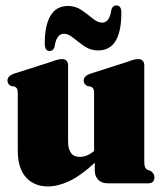

<svg xmlns="http://www.w3.org/2000/svg" viewBox="-20 -676 598 708"><path d="M45.5 -122V-332.5Q45.5 -344 42.8 -349Q40 -354 33.5 -357L21.5 -358.5Q7.5 -365.5 7.5 -379Q7.5 -394.5 29 -403.5L168.5 -448Q184.5 -454 192.8 -456Q201 -458 209 -458Q231 -458 231 -434V-155.5Q231 -97.5 274 -97.5Q302 -97.5 327 -119.5V-332.5Q327 -344 324 -349Q321 -354 314.5 -357L302.5 -358.5Q288.5 -365.5 288.5 -379Q288.5 -394.5 310.5 -403.5L450 -448Q465.5 -454 474 -456Q482.5 -458 490 -458Q512 -458 512 -434V-82.5Q512 -66.5 514.8 -59.8Q517.5 -53 523.5 -50L535.5 -45.5Q549.5 -36 549.5 -22.5Q549.5 0 526 0H378Q354.5 0 342 -13.2Q329.5 -26.5 329.5 -47V-76Q278 -28 235.5 -8.2Q193 11.5 157 11.5Q106 11.5 75.8 -22Q45.5 -55.5 45.5 -122ZM342 -490Q313.5 -490 291.2 -505.5Q269 -521 250.5 -536.2Q232 -551.5 215.5 -551.5Q188 -551.5 181 -502.5Q176.5 -488 163 -488Q145 -488 145 -515.5Q145 -583 166.5 -618.5Q188 -654 230.5 -654Q258.5 -654 280.8 -638.8Q303 -623.5 321.5 -608Q340 -592.5 356.5 -592.5Q384.5 -592.5 391 -641.5Q396 -656 409.5 -656Q427.5 -656 427.5 -629Q427.5 -490 342 -490Z"/></svg>

Font: Fraunces 144pt Soft Black
Style: Regular
Weight: 900
Version: Version 1.000;[b76b70a41]